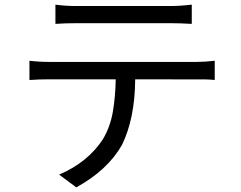

<svg xmlns="http://www.w3.org/2000/svg" viewBox="-20 -760 1040 828"><path d="M807 -657Q758 -660 714 -660H310Q261 -660 219 -657V-740Q261 -734 309 -734H714Q756 -734 807 -740ZM309 48 235 -7Q359 -60 424 -160Q456 -214 467 -280Q478 -346 479 -418H194Q149 -418 107 -415V-498Q148 -493 194 -493H827Q864 -493 906 -498V-415Q889 -417 867.5 -417.5Q846 -418 563 -418Q562 -250 506 -135Q444 -26 309 48Z"/></svg>

Font: Source Han Sans & Saira Hybrid
Style: Regular
Weight: 400
Designer: Ryoko NISHIZUKA 西塚涼子 (kana & ideographs); Paul D. Hunt (Latin, Greek & Cyrillic); Wenlong ZHANG 张文龙 (bopomofo); Sandoll 
Foundry: Adobe Systems Incorporated
Version: Version 1.00;August 2, 2021;FontCreator 13.0.0.2675 64-bit